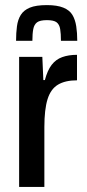

<svg xmlns="http://www.w3.org/2000/svg" viewBox="-20 -733 340 753"><path d="M55 0V-510H146L150 -419H156Q166 -457 182.5 -478.5Q199 -500 224 -509Q249 -518 282 -518V-418Q236 -418 207.5 -401Q179 -384 166.5 -344Q154 -304 154 -235V0ZM164 -713Q204 -713 228.5 -703Q253 -693 264 -674.5Q275 -656 279 -630Q283 -604 283 -573H219Q219 -601 216 -619Q213 -637 202 -645.5Q191 -654 164 -654Q137 -654 125.5 -645.5Q114 -637 110.5 -619Q107 -601 107 -573H43Q43 -604 46.5 -630Q50 -656 61.5 -674.5Q73 -693 97 -703Q121 -713 164 -713Z"/></svg>

Font: Saira Condensed SemiBold
Style: Regular
Weight: 600
Width: 3
Designer: Hector Gatti with collaboration of the Omnibus-Type team
Foundry: Omnibus-Type
Version: Version 1.100